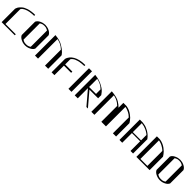

<svg xmlns="http://www.w3.org/2000/svg" viewBox="445 -2132 3705 3705"><g transform="rotate(45 2297.0 -279.5)"><path d="M360.4 -529.3V-545.9V-556.6C323.2 -556.6 289.7 -554.4 259.8 -549.8C229.2 -545.2 202.1 -539.1 178.7 -531.2C135.1 -516.9 101.2 -499 77.1 -477.5C53.1 -456.1 35.2 -436.2 23.4 -418C14.3 -402.3 8.5 -389.3 5.9 -378.9L2 -363.3V0H78.1H360.4V-27.3H79.1V-57.6V-135.7V-189.5V-246.1V-351.6V-431.6C86.3 -444.7 95.7 -456.1 107.4 -465.8C119.8 -474.9 133.1 -483.1 147.5 -490.2C163.1 -498 179.4 -504.2 196.3 -508.8C213.2 -513.3 229.8 -517.3 246.1 -520.5C276.7 -525.7 303.4 -528.6 326.2 -529.3Z M822.3 -462.9C814.5 -479.8 804 -493.8 791 -504.9C778 -516 764.3 -525.1 750 -532.2C723.3 -545.9 697.9 -553.7 673.8 -555.7L636.7 -559.6L600.6 -555.7C576.5 -553.7 551.1 -545.9 524.4 -532.2C510.1 -525.1 496.4 -516 483.4 -504.9C470.4 -493.8 460 -479.8 452.1 -462.9V-330.1V-250V-201.2V-97.7C460 -80.7 470.4 -66.7 483.4 -55.7C496.4 -44.6 510.1 -35.5 524.4 -28.3C551.1 -14.6 576.5 -6.5 600.6 -3.9L636.7 -1L673.8 -3.9C697.9 -6.5 723.3 -14.6 750 -28.3C764.3 -35.5 778 -44.6 791 -55.7C804 -66.7 814.5 -80.7 822.3 -97.7V-201.2V-250ZM539.1 -503.9 564.5 -518.6C581.4 -529 605.5 -534.2 636.7 -534.2C668 -534.2 692.4 -529 710 -518.6L735.4 -503.9V-203.1V-75.2V-60.5L710 -44.9C693 -35.2 668.6 -30.3 636.7 -30.3C605.5 -30.3 581.4 -35.2 564.5 -44.9L539.1 -60.5V-252Z M1273.4 -363.3 1264.6 -377.9C1258.8 -387 1249.3 -398.4 1236.3 -412.1C1212.2 -438.2 1174.2 -466.8 1122.1 -498C1070.6 -529.9 1001 -549.8 913.1 -557.6V-209V1H996.1V-26.4V-432.6V-530.3L1024.4 -524.4C1043.3 -521.2 1066.4 -512.7 1093.8 -499C1108.1 -491.9 1123.4 -482.7 1139.6 -471.7C1155.3 -460.6 1170.9 -447.6 1186.5 -432.6V-26.4V1H1208H1273.4V-26.4Z M1729.5 -546.9V-556.6C1670.9 -556.6 1621.4 -551.4 1581.1 -541C1540.7 -530.6 1507.2 -517.6 1480.5 -502C1447.9 -483.1 1423.8 -462.9 1408.2 -441.4C1392.6 -419.9 1381.8 -402 1376 -387.7C1372.7 -379.9 1370.8 -373.7 1370.1 -369.1L1368.2 -362.3V2.9H1390.6H1445.3V-24.4V-256.8H1641.6V-290H1445.3V-430.7C1453.1 -443.7 1463.2 -455.1 1475.6 -464.8C1487.3 -474.6 1500.7 -483.1 1515.6 -490.2C1530.6 -497.4 1546.9 -503.3 1564.5 -507.8C1581.4 -513 1598 -516.9 1614.3 -519.5C1644.9 -524.7 1671.5 -527.7 1694.3 -528.3L1729.5 -529.3Z M1906.2 -562.5H1823.2V-503.9V-430.7V-373V-297.9V-172.9V-2H1862.3H1906.2V-109.4V-202.1V-365.2Z M2357.4 -363.3 2325.2 -406.2C2304.4 -434.9 2268.6 -463.2 2217.8 -491.2C2191.1 -506.8 2159.5 -520.5 2123 -532.2C2086.6 -544.6 2044.9 -553.1 1998 -557.6V-288.1H2080.1V-431.6V-529.3L2088.9 -528.3C2094.7 -527.7 2102.9 -526 2113.3 -523.4C2131.5 -518.2 2155.3 -508.8 2184.6 -495.1C2213.2 -481.4 2241.5 -460.3 2269.5 -431.6V-308.6H2080.1H1998V1H2016.6H2080.1V-26.4V-277.3C2185.5 -153.6 2264.3 -60.9 2316.4 1H2357.4C2252.6 -122.7 2173.8 -215.5 2121.1 -277.3H2269.5H2357.4Z M2764.6 -426.8C2742.5 -452.1 2708.7 -478.8 2663.1 -506.8C2617.5 -534.2 2546.2 -551.8 2449.2 -559.6V-210V-1H2532.2V-28.3V-433.6V-532.2L2560.5 -526.4C2579.4 -522.5 2602.5 -514 2629.9 -501C2644.2 -493.2 2659.2 -484 2674.8 -473.6C2690.4 -462.6 2706.1 -449.2 2721.7 -433.6V-28.3V-1H2764.6H2808.6H2847.7V-28.3V-433.6V-532.2L2856.4 -530.3C2862.3 -529.6 2870.1 -528 2879.9 -525.4C2898.8 -520.2 2922.5 -510.7 2951.2 -497.1C2979.8 -483.4 3008.5 -462.2 3037.1 -433.6V-28.3V-1H3059.6H3124V-28.3V-365.2L3095.7 -408.2C3076.2 -436.8 3046.9 -465.2 3007.8 -493.2C2987 -508.8 2963.2 -522.8 2936.5 -535.2C2909.2 -546.9 2879.6 -555 2847.7 -559.6H2764.6Z M3216.8 -1C3226.6 -1 3238.6 -0.7 3252.9 0H3293V-89.8V-175.8V-338.9V-534.2C3344.4 -527 3386.4 -515.6 3418.9 -500C3451.5 -484.4 3475.6 -470.4 3491.2 -458C3500.3 -451.5 3506.8 -446.3 3510.7 -442.4L3517.6 -435.5V-289.1H3277.3V-264.6H3517.6V-1H3587.9V-67.4V-217.8V-307.6V-389.6C3568.4 -417.6 3547.2 -441.1 3524.4 -460C3501.6 -478.8 3478.8 -494.5 3456.1 -506.8C3413.7 -530.3 3376 -544.3 3342.8 -548.8L3293 -556.6H3216.8V-278.3Z M3761.7 -560.5H3700.2H3678.7V-210.9V0H3759.8H4040V-27.3H3761.7V-533.2L3790 -527.3C3808.9 -523.4 3832 -514.6 3859.4 -501C3874.3 -493.8 3889.6 -484.7 3905.3 -473.6C3920.9 -463.2 3936.5 -450.2 3952.1 -434.6V-356.4V-245.1V-130.9V-41V-11.7V0H4040V-366.2L4010.7 -409.2C3991.2 -437.2 3961.9 -465.5 3922.9 -494.1C3902 -509.8 3878.3 -523.4 3851.6 -535.2C3824.2 -547.5 3794.3 -556 3761.7 -560.5Z M4502 -462.9C4494.1 -479.8 4483.7 -493.8 4470.7 -504.9C4457.7 -516 4444 -525.1 4429.7 -532.2C4403 -545.9 4377.6 -553.7 4353.5 -555.7L4316.4 -559.6L4280.3 -555.7C4256.2 -553.7 4230.8 -545.9 4204.1 -532.2C4189.8 -525.1 4176.1 -516 4163.1 -504.9C4150.1 -493.8 4139.6 -479.8 4131.8 -462.9V-330.1V-250V-201.2V-97.7C4139.6 -80.7 4150.1 -66.7 4163.1 -55.7C4176.1 -44.6 4189.8 -35.5 4204.1 -28.3C4230.8 -14.6 4256.2 -6.5 4280.3 -3.9L4316.4 -1L4353.5 -3.9C4377.6 -6.5 4403 -14.6 4429.7 -28.3C4444 -35.5 4457.7 -44.6 4470.7 -55.7C4483.7 -66.7 4494.1 -80.7 4502 -97.7V-201.2V-250ZM4218.8 -503.9 4244.1 -518.6C4261.1 -529 4285.2 -534.2 4316.4 -534.2C4347.7 -534.2 4372.1 -529 4389.6 -518.6L4415 -503.9V-203.1V-75.2V-60.5L4389.6 -44.9C4372.7 -35.2 4348.3 -30.3 4316.4 -30.3C4285.2 -30.3 4261.1 -35.2 4244.1 -44.9L4218.8 -60.5V-252Z"/></g></svg>

Font: Cully Mac
Style: Regular
Weight: 400
Designer: Arif Nurcahyadi
Version: Version 1.0